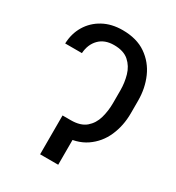

<svg xmlns="http://www.w3.org/2000/svg" viewBox="-177 -844 871 951"><g transform="rotate(30 258.5 -368.5)"><path d="M223.1 -222.2H245.1Q300.3 -222.2 330.6 -248Q360.8 -273.9 372.3 -314.9Q383.8 -356 383.8 -400.4V-472.7Q383.8 -516.6 372.1 -557.6Q360.4 -598.6 330.3 -625.2Q300.3 -651.9 245.1 -651.9Q191.9 -651.9 160.9 -620.4Q129.9 -588.9 126.5 -537.6H30.8Q32.7 -594.7 59.8 -639.9Q86.9 -685.1 134.5 -711.2Q182.1 -737.3 245.1 -737.3Q326.2 -737.3 379.4 -700.4Q432.6 -663.6 459 -603.5Q485.4 -543.5 485.4 -472.7V-400.4Q485.4 -329.6 459 -269.5Q432.6 -209.5 379.4 -173.1Q326.2 -136.7 245.1 -136.7H223.1ZM301.3 -222.2V0H197.8V-222.2Z"/></g></svg>

Font: Inter 28pt
Style: Regular
Weight: 400
Designer: Rasmus Andersson
Foundry: rsms
Version: Version 4.001;git-66647c0bb